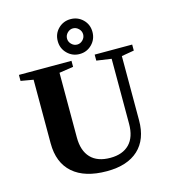

<svg xmlns="http://www.w3.org/2000/svg" viewBox="-128 -990 978 1101"><g transform="rotate(-15 361.0 -439.0)"><path d="M409.2 -59.6Q482.4 -59.6 522.5 -100.6Q562.5 -141.6 562.5 -221.2V-606.4L474.6 -619.1V-654.8H697.3V-619.1L623 -606.4V-225.1Q623 -111.8 557.6 -51.3Q492.2 9.3 370.6 9.3Q239.3 9.3 169.2 -52Q99.1 -113.3 99.1 -229V-606.4L24.9 -619.1V-654.8H336.9V-619.1L252.9 -606.4V-222.2Q252.9 -143.6 292.7 -101.6Q332.5 -59.6 409.2 -59.6ZM393.1 -680.2Q350.6 -680.2 320.3 -710.2Q290 -740.2 290 -784.2Q290 -828.1 320.1 -857.7Q350.1 -887.2 393.1 -887.2Q436 -887.2 466.1 -857.7Q496.1 -828.1 496.1 -784.2Q496.1 -740.7 466.1 -710.4Q436 -680.2 393.1 -680.2ZM393.1 -832.5Q374 -832.5 359.6 -818.1Q345.2 -803.7 345.2 -784.2Q345.2 -765.1 359.6 -750.7Q374 -736.3 393.1 -736.3Q412.1 -736.3 426.5 -750.7Q440.9 -765.1 440.9 -784.2Q440.9 -803.7 426.3 -818.1Q411.6 -832.5 393.1 -832.5Z"/></g></svg>

Font: Tinos
Style: Bold
Weight: 700
Designer: Steve Matteson
Foundry: Monotype Imaging Inc.
Version: Version 1.23